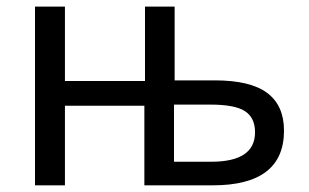

<svg xmlns="http://www.w3.org/2000/svg" viewBox="-20 -556 926 576"><path d="M503.9 -536.1V-314.9H624Q731.4 -314.9 781.7 -277.1Q832 -239.3 832 -164.1Q832 0 618.2 0H413.1V-238.8H174.8V0H85V-536.1H174.8V-313H415V-536.1ZM502 -242.2V-70.8H613.8Q745.1 -70.8 745.1 -159.2Q745.1 -203.1 714.6 -222.7Q684.1 -242.2 611.8 -242.2Z"/></svg>

Font: Noto Sans Southeast Asian
Style: Regular
Weight: 400
Designer: Monotype Design Team
Foundry: Monotype Imaging Inc.
Version: Version 1.06 uh; ttfautohint (v1.4.1)